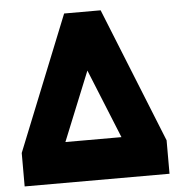

<svg xmlns="http://www.w3.org/2000/svg" viewBox="-52 -763 758 812"><g transform="rotate(-5 327.5 -357.0)"><path d="M20 -142 250 -714H405L635 -142V0H20ZM446 -172 327 -465 208 -172Z"/></g></svg>

Font: Readiness ExtraBold
Style: Regular
Weight: 800
Designer: Katatrad Team
Foundry: CadsonDemak
Version: Version 1.00;January 16, 2020;FontCreator 12.0.0.2550 64-bit